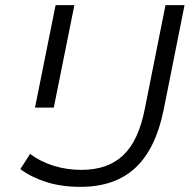

<svg xmlns="http://www.w3.org/2000/svg" viewBox="-20 -720 758 746"><path d="M293 6Q218 6 159 -13Q100 -32 59 -63L97 -122Q137 -92 188 -76Q239 -60 297 -60Q399 -60 459 -117Q519 -174 543 -299L623 -700H697L616 -294Q585 -141 505.5 -67.5Q426 6 293 6ZM116 -302 196 -700H269L189 -302Z"/></svg>

Font: MOST Montserrat
Style: Italic
Weight: 400
Italic angle: -11.3°
Designer: Julieta Ulanovsky
Foundry: Julieta Ulanovsky
Version: Version 8.000;March 11, 2024;FontCreator 15.0.0.2926 64-bit